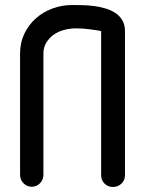

<svg xmlns="http://www.w3.org/2000/svg" viewBox="-20 -745 576 765"><path d="M383 -621Q376 -623 364.5 -624.5Q353 -626 339.5 -628Q326 -630 311.5 -631Q297 -632 284 -632Q260 -632 236.5 -626Q213 -620 195 -607.5Q177 -595 165 -576Q153 -557 153 -532V-49Q153 -29 139.5 -15Q126 -1 107 -1Q87 -1 73.5 -15Q60 -29 60 -49V-532Q60 -575 77 -610.5Q94 -646 122.5 -671.5Q151 -697 188.5 -711Q226 -725 268 -725Q285 -725 307.5 -724.5Q330 -724 353.5 -721Q377 -718 399.5 -711.5Q422 -705 439.5 -693.5Q457 -682 467.5 -664Q478 -646 478 -621V-47Q478 -27 464 -13.5Q450 0 430 0Q410 0 396.5 -13.5Q383 -27 383 -47Z"/></svg>

Font: VDS
Style: Regular
Weight: 400
Designer: artmaker
Foundry: artmaker
Version: Version 1.000 2009 initial release